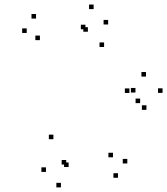

<svg xmlns="http://www.w3.org/2000/svg" viewBox="-20 -808 734 843"><path d="M693.7 -400.2V-420.2H673.7V-400.2ZM621 -471.8V-491.8H601V-471.8ZM548.2 -399.8V-419.8H528.2V-399.8ZM595.3 -355.2V-375.2H575.3V-355.2ZM574.7 -401.8V-421.8H554.7V-401.8ZM623 -325.7V-345.7H603V-325.7ZM498 -27.5V-47.5H478V-27.5ZM539 -90.3V-110.3H519V-90.3ZM476 -117.3V-137.3H456V-117.3ZM281.3 -74.7V-94.7H261.3V-74.7ZM270.7 -85.5V-105.5H250.7V-85.5ZM437 -601.7V-621.7H417V-601.7ZM454.8 -700.5V-720.5H434.8V-700.5ZM391 -768V-788H371V-768ZM138.3 -726.5V-746.5H118.3V-726.5ZM97.3 -663.3V-683.3H77.3V-663.3ZM155.2 -631.8V-651.8H135.2V-631.8ZM355 -679.5V-699.5H335V-679.5ZM365.8 -668.7V-688.7H345.8V-668.7ZM214.5 -196.8V-216.8H194.5V-196.8ZM181.8 -53.2V-73.2H161.8V-53.2ZM247.5 14.8V-5.2H227.5V14.8Z"/></svg>

Font: Monaspace Radon Dots Var
Style: Regular
Weight: 400
Designer: Riley Cran and the Lettermatic Team
Version: Version 1.100 (Monaspace Radon Dots)